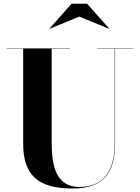

<svg xmlns="http://www.w3.org/2000/svg" viewBox="-20 -1014 764 1048"><path d="M412.5 -923.5 574.5 -857 575.5 -858.5 455.5 -993.5H370.5L250.5 -858.5L251.5 -857ZM17 -750V-748H106.5V-230C106.5 -57 188.5 15 376.5 15C539.5 15 608 -65 608 -230V-748H707V-750H511.5V-748H606V-230C606 -66.5 533 6.5 414 6.5C285 6.5 262 -108 262 -240V-748H362V-750Z"/></svg>

Font: Bodoni* 96pt
Style: Bold
Weight: 700
Version: Version 2.3